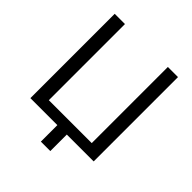

<svg xmlns="http://www.w3.org/2000/svg" viewBox="-236 -894 1193 1193"><g transform="rotate(45 360.5 -298.0)"><path d="M402 0H638V-741H549V-72H172V-741H82V0H319V145H402Z"/></g></svg>

Font: Cheyenne Sans
Style: Regular
Weight: 400
Designer: The Public Sans project authors (U.S. Web Design System), Libre Franklin designed by Pablo Impallari and Rodrigo Fuenzal
Foundry: The Cheyenne Sans Project Authors
Version: Version 2.007